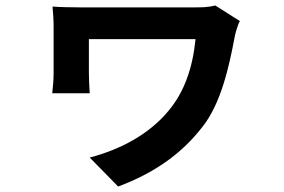

<svg xmlns="http://www.w3.org/2000/svg" viewBox="-20 -580 1040 702"><path d="M767 -560C741 -553 715 -553 688 -553H275C237 -553 198 -554 172 -556C174 -535 176 -507 176 -485V-312C176 -291 174 -265 171 -239H308C306 -266 305 -301 305 -312V-437H695C684 -329 653 -243 597 -176C527 -90 420 -33 308 -4L412 102C546 52 645 -19 720 -116C788 -201 818 -338 838 -445C840 -457 850 -492 857 -503Z"/></svg>

Font: Noto Sans KR Bold
Style: Regular
Weight: 700
Designer: Ryoko NISHIZUKA  (kana & ideographs); Paul D. Hunt (Latin, Greek & Cyrillic); Wenlong ZHANG  (bopomofo); Sandoll Communi
Foundry: Adobe Systems Incorporated
Version: Version 1.004;PS 1.004;hotconv 1.0.82;makeotf.lib2.5.63406